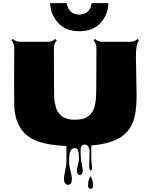

<svg xmlns="http://www.w3.org/2000/svg" viewBox="-20 -909 961 1223"><path d="M563 -889.2H670.4Q668.5 -817.9 622.6 -765.1Q574.2 -710 484.4 -710Q397 -710 348.1 -765.6Q302.7 -817.9 298.8 -889.2H405.8Q408.2 -858.9 428.7 -837.4Q449.2 -815.9 484.6 -815.9Q520 -815.9 540.8 -837.2Q561.5 -858.4 563 -889.2ZM845.7 -551.8 850.1 -302.2Q850.1 -171.9 817.9 -111.3Q787.6 -53.7 731.4 -24.9Q667.5 8.3 561.5 18.1V109.4L566.4 159.7Q566.4 176.3 557.1 176.3Q547.9 176.3 547.9 144L550.8 64.5Q550.8 11.7 518.1 11.7Q492.7 11.7 492.7 53.2Q492.7 53.2 495.1 95.7Q495.1 110.4 501.2 138.4Q507.3 166.5 507.3 178.2Q507.3 189.9 502.4 197.8Q497.6 205.6 488.3 205.6Q479 205.6 474.4 197.5Q469.7 189.5 469.7 178.2Q469.7 167 476.3 141.4Q482.9 115.7 482.9 108.4Q482.9 101.1 482.9 93.5Q482.9 85.9 482.4 78.1Q481.9 70.3 480 58.6Q476.1 34.2 456.5 34.2Q420.4 34.2 420.4 105.5V127.9Q420.4 146 429.2 180.7Q438 215.3 438 230.5Q438 268.1 413.6 268.1Q401.4 268.1 394.3 257.8Q387.2 247.6 387.2 231.4Q387.2 215.3 395.3 176.8Q403.3 138.2 403.3 118.2V21Q264.6 14.6 195.3 -19.5Q74.2 -78.1 70.8 -242.2Q69.8 -287.6 69.8 -377.4L70.8 -603Q70.8 -631.8 51.8 -651.4L62 -661.1Q80.1 -642.6 110.4 -642.6H283.2Q313 -642.6 331.5 -661.1L341.8 -651.4Q323.2 -632.3 323.2 -603L324.2 -352.1Q324.2 -279.3 328.1 -259.8Q332 -240.2 336.7 -223.9Q341.3 -207.5 347.9 -197.8Q354.5 -188 364.7 -177Q375 -166 388.2 -160.2Q418.9 -146.5 448.5 -146.5Q478 -146.5 494.4 -149.2Q510.7 -151.9 523.2 -158Q535.6 -164.1 545.7 -171.1Q555.7 -178.2 562.7 -189.2Q569.8 -200.2 575.2 -210.2Q580.6 -220.2 583.7 -235.4Q586.9 -250.5 588.9 -262Q590.8 -273.4 591.8 -291Q593.3 -317.9 593.3 -352.1L594.2 -603Q594.2 -632.8 576.2 -651.4L585.4 -661.1Q604 -642.6 634.3 -642.6H807.1Q837.9 -642.6 856 -661.1L865.7 -651.4Q845.7 -630.9 845.7 -551.8ZM541 270Q541 246.6 548.1 230.2Q555.2 213.9 556.6 213.9Q558.1 213.9 562 222.7Q573.2 248 573.2 271Q573.2 293.9 557.1 293.9Q541 293.9 541 270Z"/></svg>

Font: Nosifer
Style: Regular
Weight: 400
Version: Version 001.002